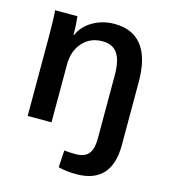

<svg xmlns="http://www.w3.org/2000/svg" viewBox="-107 -595 773 879"><g transform="rotate(15 279.5 -155.0)"><path d="M250 190 255 109Q273 112 310 112Q351 112 370 89.5Q389 67 389 17V-283Q389 -353 366.5 -386Q344 -419 295 -419Q237 -419 201 -378.5Q165 -338 165 -274V0H52V-370Q52 -463 48 -500H154Q159 -453 159 -412H161Q180 -457 226 -483.5Q272 -510 328 -510Q415 -510 459 -452.5Q503 -395 503 -282V17Q503 200 335 200Q287 200 250 190Z"/></g></svg>

Font: Sarabun SemiBold
Style: Regular
Weight: 600
Designer: Suppakit Chalermlarp | Katatrad Co.,Ltd.
Foundry: Cadson Demak Co.,Ltd.
Version: Version 1.000; ttfautohint (v1.6)